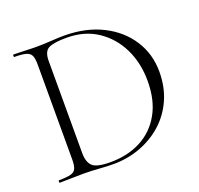

<svg xmlns="http://www.w3.org/2000/svg" viewBox="-113 -751 914 880"><g transform="rotate(-20 344.0 -311.5)"><path d="M297 4Q269 4 228 1Q187 -2 152 -2Q120 -2 90 -1Q60 0 36 0Q34 0 34 -6Q34 -12 36 -12Q74 -12 93.5 -17Q113 -22 119.5 -37Q126 -52 126 -81V-544Q126 -573 119.5 -587.5Q113 -602 94 -607.5Q75 -613 37 -613Q35 -613 35 -619Q35 -625 37 -625Q61 -625 90.5 -623.5Q120 -622 152 -622Q184 -622 220.5 -624.5Q257 -627 283 -627Q390 -627 470 -587Q550 -547 594.5 -478Q639 -409 639 -323Q639 -248 612 -187.5Q585 -127 537.5 -84.5Q490 -42 428 -19Q366 4 297 4ZM287 -9Q371 -9 435.5 -42.5Q500 -76 537 -141.5Q574 -207 574 -301Q574 -389 539.5 -459.5Q505 -530 442 -572Q379 -614 292 -614Q231 -614 205 -601.5Q179 -589 179 -542V-92Q179 -49 199.5 -29Q220 -9 287 -9Z"/></g></svg>

Font: Cormorant Infant Light Light
Style: Regular
Weight: 300
Version: Version 4.001